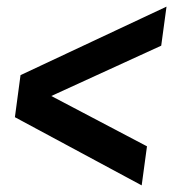

<svg xmlns="http://www.w3.org/2000/svg" viewBox="-20 -551 523 580"><path d="M408 9 25 -197 42 -324 483 -531 467 -413 135 -261 424 -109Z"/></svg>

Font: Archivo Narrow
Style: Bold Italic
Weight: 700
Italic angle: -8°
Designer: Hector Gatti
Foundry: Omnibus-Type
Version: Version 3.002